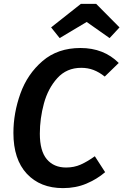

<svg xmlns="http://www.w3.org/2000/svg" viewBox="-20 -953 635 988"><path d="M591 -629 519 -559Q490 -582 461 -593Q432 -604 398 -604Q323 -604 275 -551Q227 -498 206 -420.5Q185 -343 185 -265Q185 -176 221 -133.5Q257 -91 320 -91Q361 -91 395 -106Q429 -121 468 -149L521 -67Q479 -31 424.5 -8Q370 15 304 15Q187 15 118 -59Q49 -133 49 -269Q49 -371 85 -471.5Q121 -572 199 -639Q277 -706 394 -706Q514 -706 591 -629ZM243 -812 396 -933H475L595 -812L544 -757L426 -840L287 -757Z"/></svg>

Font: FiraGO Medium
Style: Italic
Weight: 500
Italic angle: -8°
Designer: bBox Type GmbH
Foundry: bBox Type GmbH
Version: Version 1.001